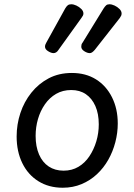

<svg xmlns="http://www.w3.org/2000/svg" viewBox="-20 -861 629 900"><path d="M274 19Q209 19 160 -11.5Q111 -42 84.5 -96.5Q58 -151 58 -221Q58 -278 75.5 -331Q93 -384 127 -426.5Q161 -469 208.5 -494Q256 -519 317 -519Q382 -519 430 -489Q478 -459 505 -405Q532 -351 532 -282Q532 -238 520.5 -194Q509 -150 487.5 -112Q466 -74 434.5 -44.5Q403 -15 362.5 2Q322 19 274 19ZM278 -61Q317 -61 347.5 -79Q378 -97 399 -128.5Q420 -160 431.5 -198.5Q443 -237 443 -278Q443 -328 427 -364Q411 -400 382.5 -419.5Q354 -439 314 -439Q274 -439 243 -421Q212 -403 190.5 -372Q169 -341 158 -303Q147 -265 147 -224Q147 -174 163 -137Q179 -100 208.5 -80.5Q238 -61 278 -61ZM231 -612Q220 -612 205.5 -621Q191 -630 191 -642Q191 -647 192.5 -651.5Q194 -656 197 -661L286 -822Q292 -832 298 -836.5Q304 -841 314 -841Q325 -841 338 -835Q351 -829 361 -819Q371 -809 371 -798Q371 -792 368.5 -787.5Q366 -783 361 -776L254 -627Q249 -619 243 -615.5Q237 -612 231 -612ZM401 -612Q389 -612 375 -621Q361 -630 361 -642Q361 -647 362 -651.5Q363 -656 367 -661L466 -822Q472 -831 477.5 -836Q483 -841 493 -841Q504 -841 517 -835Q530 -829 540 -819Q550 -809 550 -798Q550 -792 548 -787.5Q546 -783 541 -776L424 -627Q417 -619 411.5 -615.5Q406 -612 401 -612Z"/></svg>

Font: Playwrite GB J
Style: Italic
Weight: 400
Italic angle: -7.01216°
Designer: Veronika Burian, José Scaglione
Foundry: TypeTogether
Version: Version 1.002